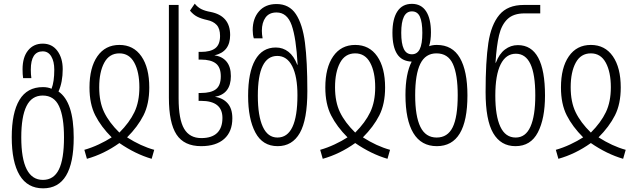

<svg xmlns="http://www.w3.org/2000/svg" viewBox="-20 -787 3447 1047"><path d="M44 -39Q44 -172 86 -242Q128 -312 214 -312Q241 -312 261 -303Q276 -341 276 -407Q276 -452 259.5 -479.5Q243 -507 213 -507Q148 -507 148 -407Q148 -382 151 -361H106Q103 -381 103 -409Q103 -475 133 -512Q163 -549 213 -549Q264 -549 293 -509.5Q322 -470 322 -410Q322 -339 299 -288Q382 -231 382 -37Q382 240 215 240Q130 240 87 168.5Q44 97 44 -39ZM329 -38Q329 -150 302 -208Q275 -266 213 -266Q153 -266 124.5 -208.5Q96 -151 96 -38Q96 194 214 194Q273 194 301 137.5Q329 81 329 -38Z M440 30Q479 19 518.5 0.5Q558 -18 589 -38Q531 -96 499.5 -158Q468 -220 468 -310Q468 -418 511 -480Q554 -542 631 -542Q708 -542 751 -480Q794 -418 794 -310Q794 -220 762.5 -158Q731 -96 673 -38Q748 10 821 30L807 79Q718 53 631 -7Q547 53 454 79ZM740 -311Q740 -394 712.5 -445Q685 -496 631 -496Q576 -496 548.5 -445Q521 -394 521 -311Q521 -231 548 -175Q575 -119 631 -64Q686 -119 713 -175.5Q740 -232 740 -311Z M901 -254V-760H954V-251Q954 -136 984 -85Q1014 -34 1078 -34Q1135 -34 1164 -62Q1193 -90 1193 -144Q1193 -237 1076 -237H1063V-280H1076Q1131 -280 1157.5 -300.5Q1184 -321 1184 -371Q1184 -420 1157 -441Q1130 -462 1076 -462H1063V-504H1076Q1128 -504 1154 -524Q1180 -544 1180 -591Q1180 -631 1161.5 -651Q1143 -671 1109 -678Q1077 -685 1055.5 -696Q1034 -707 1016 -729L1042 -767Q1058 -747 1078.5 -737Q1099 -727 1128 -722Q1235 -701 1235 -596Q1235 -504 1149 -485Q1191 -480 1215 -451.5Q1239 -423 1239 -372Q1239 -275 1152 -259Q1195 -253 1221 -224Q1247 -195 1247 -142Q1247 -69 1202.5 -29.5Q1158 10 1077 10Q984 10 942.5 -53.5Q901 -117 901 -254Z M1333 -264Q1333 -392 1371.5 -460Q1410 -528 1484 -528Q1523 -528 1553 -504.5Q1583 -481 1601 -434H1603Q1595 -580 1570.5 -649.5Q1546 -719 1488 -719Q1448 -719 1428 -691.5Q1408 -664 1408 -619Q1408 -600 1412 -578H1364Q1358 -598 1358 -623Q1358 -686 1392.5 -725.5Q1427 -765 1488 -765Q1557 -765 1593.5 -710Q1630 -655 1643 -554Q1656 -453 1656 -290Q1656 -134 1615 -62Q1574 10 1494 10Q1412 10 1372.5 -64.5Q1333 -139 1333 -264ZM1602 -268Q1602 -370 1573.5 -426Q1545 -482 1492 -482Q1386 -482 1386 -265Q1386 -155 1413 -96Q1440 -37 1493 -37Q1602 -37 1602 -268Z M1726 30Q1765 19 1804.5 0.5Q1844 -18 1875 -38Q1817 -96 1785.5 -158Q1754 -220 1754 -310Q1754 -418 1797 -480Q1840 -542 1917 -542Q1994 -542 2037 -480Q2080 -418 2080 -310Q2080 -220 2048.5 -158Q2017 -96 1959 -38Q2034 10 2107 30L2093 79Q2004 53 1917 -7Q1833 53 1740 79ZM2026 -311Q2026 -394 1998.5 -445Q1971 -496 1917 -496Q1862 -496 1834.5 -445Q1807 -394 1807 -311Q1807 -231 1834 -175Q1861 -119 1917 -64Q1972 -119 1999 -175.5Q2026 -232 2026 -311Z M2191 -269Q2191 -385 2225 -451Q2171 -453 2145.5 -492.5Q2120 -532 2120 -608Q2120 -684 2147 -725Q2174 -766 2226 -766Q2277 -766 2303.5 -725.5Q2330 -685 2330 -610Q2330 -567 2320 -535Q2338 -542 2362 -542Q2447 -542 2488 -471Q2529 -400 2529 -267Q2529 10 2362 10Q2277 10 2234 -61.5Q2191 -133 2191 -269ZM2283 -608Q2283 -666 2270 -695.5Q2257 -725 2226 -725Q2168 -725 2168 -608Q2168 -549 2182 -520Q2196 -491 2226 -491Q2255 -491 2269 -519Q2283 -547 2283 -608ZM2476 -268Q2476 -381 2449.5 -438.5Q2423 -496 2360 -496Q2300 -496 2272 -439Q2244 -382 2244 -268Q2244 -153 2272.5 -95Q2301 -37 2361 -37Q2421 -37 2448.5 -93Q2476 -149 2476 -268Z M2628 -285Q2628 -453 2643 -552.5Q2658 -652 2703 -706Q2748 -760 2836 -760H2926V-714H2840Q2780 -714 2747.5 -683Q2715 -652 2701.5 -595.5Q2688 -539 2682 -445H2684Q2702 -493 2733.5 -517Q2765 -541 2804 -541Q2952 -541 2952 -266Q2952 -140 2913 -65Q2874 10 2791 10Q2711 10 2669.5 -61Q2628 -132 2628 -285ZM2899 -267Q2899 -382 2872.5 -438Q2846 -494 2793 -494Q2739 -494 2710 -436Q2681 -378 2681 -266Q2681 -155 2708.5 -96Q2736 -37 2792 -37Q2846 -37 2872.5 -96Q2899 -155 2899 -267Z M3011 30Q3050 19 3089.5 0.5Q3129 -18 3160 -38Q3102 -96 3070.5 -158Q3039 -220 3039 -310Q3039 -418 3082 -480Q3125 -542 3202 -542Q3279 -542 3322 -480Q3365 -418 3365 -310Q3365 -220 3333.5 -158Q3302 -96 3244 -38Q3319 10 3392 30L3378 79Q3289 53 3202 -7Q3118 53 3025 79ZM3311 -311Q3311 -394 3283.5 -445Q3256 -496 3202 -496Q3147 -496 3119.5 -445Q3092 -394 3092 -311Q3092 -231 3119 -175Q3146 -119 3202 -64Q3257 -119 3284 -175.5Q3311 -232 3311 -311Z"/></svg>

Font: Noto Sans Georgian Light Cond
Style: Regular
Weight: 300
Width: 3
Designer: Monotype Design team
Foundry: Monotype Imaging Inc.
Version: Version 1.000